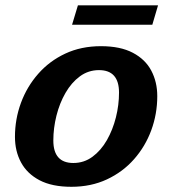

<svg xmlns="http://www.w3.org/2000/svg" viewBox="-20 -706 663 738"><path d="M368 -528.5Q442.5 -528.5 490.5 -503.2Q538.5 -478 561.5 -434.5Q584.5 -391 584.5 -336.5Q584.5 -268 561.5 -205.5Q538.5 -143 495.2 -94Q452 -45 391 -16.5Q330 12 254.5 12Q180 12 132 -13.2Q84 -38.5 60.8 -81.8Q37.5 -125 37.5 -180Q37.5 -248 60.5 -310.5Q83.5 -373 126.8 -422.2Q170 -471.5 231 -500Q292 -528.5 368 -528.5ZM262 -79.5Q303 -79.5 335.5 -103.5Q368 -127.5 390.8 -167.2Q413.5 -207 425.5 -254.8Q437.5 -302.5 437.5 -350Q437.5 -436.5 360.5 -436.5Q319.5 -436.5 287 -412.5Q254.5 -388.5 231.8 -349Q209 -309.5 197 -261.5Q185 -213.5 185 -166Q185 -79.5 262 -79.5ZM257 -611 279.5 -685.5H587.5L565.5 -611Z"/></svg>

Font: Newsreader Caption SemiBold
Style: Italic
Weight: 600
Italic angle: -17°
Designer: Hugues Gentile
Foundry: Production Type
Version: Version 1.001